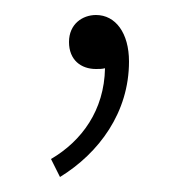

<svg xmlns="http://www.w3.org/2000/svg" viewBox="-20 -86 248 256"><path d="M108 -66C90 -66 72 -54 72 -30C72 -6 88 6 108 6C112 6 116 6 120 5C119 61 89 102 48 126L60 150C112 118 152 64 152 -4C152 -42 134 -66 108 -66Z"/></svg>

Font: Assistant ExtraLight
Style: Regular
Weight: 275
Designer: Hebrew By Ben Nathan, Latin by Paul Hunt
Version: Version 2.001;PS 002.001;hotconv 1.0.88;makeotf.lib2.5.64775